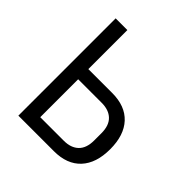

<svg xmlns="http://www.w3.org/2000/svg" viewBox="-187 -836 974 974"><g transform="rotate(45 300.0 -349.0)"><path d="M92 -698H176V-418H347Q441 -418 491.5 -363.5Q542 -309 542 -209Q542 -109 491.5 -54.5Q441 0 347 0H92ZM345 -73Q396 -73 424.5 -100.5Q453 -128 453 -183V-235Q453 -290 424.5 -317.5Q396 -345 345 -345H176V-73Z"/></g></svg>

Font: iA Writer Mono V
Style: Regular
Weight: 400
Designer: Mike Abbink, Paul van der Laan, Pieter van Rosmalen
Foundry: Bold Monday
Version: Version 2.000